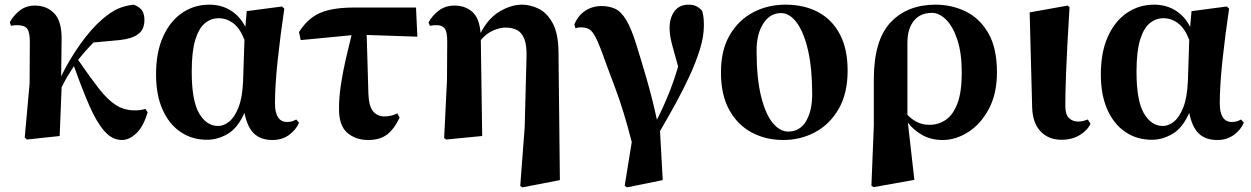

<svg xmlns="http://www.w3.org/2000/svg" viewBox="-20 -583 5364 823"><path d="M502.9 17.1Q460.9 17.1 427.5 -21Q394 -59.1 363 -130.1Q332 -201.2 296.9 -299.8Q282.2 -277.3 269.8 -256.6Q257.3 -235.8 244.1 -209L235.8 0L95.2 15.1L85.9 6.8L106.9 -225.1L107.9 -402.8Q107.9 -446.3 95.9 -460.7Q84 -475.1 54.2 -475.1Q47.4 -475.1 40.5 -474.6Q33.7 -474.1 26.9 -472.2L22 -487.8Q37.6 -516.6 64.7 -537.8Q91.8 -559.1 129.9 -559.1Q179.7 -559.1 212.2 -526.1Q244.6 -493.2 244.1 -416L242.2 -255.9Q277.3 -328.1 324.5 -394.3Q371.6 -460.4 418.9 -501Q456.5 -533.2 486.3 -545.9Q516.1 -558.6 551.8 -563Q571.3 -557.6 585.2 -542.7Q599.1 -527.8 599.1 -497.1Q599.1 -455.6 571 -435.8Q543 -416 491.2 -411.1L380.9 -400.9Q348.1 -368.2 314.9 -326.2Q366.2 -251.5 403.6 -203.6Q440.9 -155.8 476.6 -132.8Q512.2 -109.9 557.1 -109.9Q573.7 -109.9 585 -111.8Q596.2 -113.8 603 -116.2L612.8 -102.1Q595.7 -42 565.2 -12.5Q534.7 17.1 502.9 17.1Z M867.7 16.1Q803.2 16.1 753.9 -17.3Q704.6 -50.8 676.8 -113.3Q648.9 -175.8 648.9 -264.2Q648.9 -359.4 679.2 -426.3Q709.5 -493.2 761.2 -528.1Q813 -563 877 -563Q929.2 -563 969 -538.1Q1008.8 -513.2 1031.7 -467.8L1037.6 -535.2L1189 -555.2L1198.7 -545.9Q1181.6 -431.2 1170.2 -323.7Q1158.7 -216.3 1158.7 -140.1Q1158.7 -60.1 1210.9 -60.1Q1223.6 -60.1 1232.7 -63.2Q1241.7 -66.4 1250 -70.8L1261.7 -57.1Q1249 -26.4 1219 -4.6Q1189 17.1 1147.9 17.1Q1097.7 17.1 1068.8 -10.5Q1040 -38.1 1027.8 -99.1Q999.5 -34.7 956.5 -9.3Q913.6 16.1 867.7 16.1ZM1027.8 -412.1Q1008.3 -462.4 979.5 -483.6Q950.7 -504.9 917 -504.9Q884.8 -504.9 858.6 -483.6Q832.5 -462.4 817.1 -412.4Q801.8 -362.3 801.8 -275.9Q801.8 -151.4 833.5 -97.2Q865.2 -43 915 -43Q939 -43 962.4 -61.8Q985.8 -80.6 1002.4 -122.8Q1019 -165 1022 -234.9Z M1558.1 17.1Q1504.9 17.1 1469 -13.4Q1433.1 -43.9 1433.1 -116.2Q1433.1 -167.5 1441.7 -222.7Q1450.2 -277.8 1462.6 -331.3Q1475.1 -384.8 1486.8 -432.1L1269 -411.1L1261.7 -445.8Q1285.6 -483.4 1315.9 -506.6Q1346.2 -529.8 1390.6 -540.3Q1435.1 -550.8 1501 -550.8H1763.2L1769 -425.8L1551.8 -433.1L1559.1 -181.2Q1561 -128.4 1579.1 -106.2Q1597.2 -84 1627.9 -84Q1658.2 -84 1683.1 -97.2L1692.9 -79.1Q1670.4 -30.3 1639.4 -6.6Q1608.4 17.1 1558.1 17.1Z M2210 213.9 2229 -37.1 2236.8 -334Q2238.8 -387.2 2227.8 -415.5Q2216.8 -443.8 2195.8 -454.3Q2174.8 -464.8 2147.9 -464.8Q2122.6 -464.8 2093.5 -452.1Q2064.5 -439.5 2041 -411.1L2046.9 0L1892.1 15.1L1883.8 8.8L1896 -240.2L1897 -405.8Q1897 -447.3 1886 -461.2Q1875 -475.1 1851.1 -475.1Q1843.3 -475.1 1836.9 -474.6Q1830.6 -474.1 1822.8 -472.2L1816.9 -486.8Q1832.5 -516.1 1860.8 -537.6Q1889.2 -559.1 1928.2 -559.1Q1973.6 -559.1 2004.2 -532.5Q2034.7 -505.9 2040 -441.9Q2073.7 -505.9 2122.6 -534.4Q2171.4 -563 2217.8 -563Q2252.9 -563 2288.8 -545.7Q2324.7 -528.3 2349.1 -483.6Q2373.5 -439 2374 -356.9L2379.9 189L2218.8 220.2Z M2657.7 212.9 2688 25.9Q2654.3 -106.9 2616.5 -207.3Q2578.6 -307.6 2556.2 -370.1Q2539.6 -413.6 2527.1 -433.8Q2514.6 -454.1 2501.2 -460Q2487.8 -465.8 2467.8 -465.8Q2457.5 -465.8 2446.8 -461.9L2441.9 -478Q2457.5 -516.1 2488.3 -536.6Q2519 -557.1 2559.1 -557.1Q2591.3 -557.1 2616.7 -545.4Q2642.1 -533.7 2664.3 -497.3Q2686.5 -460.9 2709 -387.2Q2727.5 -328.6 2751.7 -245.1Q2775.9 -161.6 2795.9 -69.8Q2854.5 -185.1 2886.7 -297.9Q2873.5 -345.2 2865.5 -374.3Q2857.4 -403.3 2853.8 -422.9Q2850.1 -442.4 2850.1 -460.9Q2850.1 -507.3 2871.3 -535.2Q2892.6 -563 2931.2 -563Q2951.2 -563 2964.1 -556.6Q2977.1 -550.3 2989.7 -537.1Q2994.6 -519.5 2995.8 -505.9Q2997.1 -492.2 2997.1 -472.2Q2997.1 -426.3 2980 -371.1Q2962.9 -315.9 2935.1 -255.9Q2907.2 -195.8 2874.3 -136Q2841.3 -76.2 2809.1 -21L2820.8 189L2667 220.2Z M3337.4 17.1Q3262.7 17.1 3202.1 -15.1Q3141.6 -47.4 3106 -111.8Q3070.3 -176.3 3070.3 -272.9Q3070.3 -367.2 3107.4 -431.6Q3144.5 -496.1 3207.3 -529.5Q3270 -563 3347.2 -563Q3426.3 -563 3486.1 -531.5Q3545.9 -500 3579.6 -437Q3613.3 -374 3613.3 -279.8Q3613.3 -183.6 3575.7 -117.4Q3538.1 -51.3 3475.3 -17.1Q3412.6 17.1 3337.4 17.1ZM3358.4 -19Q3408.7 -19 3435.1 -63.5Q3461.4 -107.9 3461.4 -179.2Q3461.4 -290.5 3443.4 -368.2Q3425.3 -445.8 3395 -486.3Q3364.7 -526.9 3328.1 -526.9Q3280.8 -526.9 3252 -482.4Q3223.1 -438 3223.1 -366.2Q3223.1 -247.6 3242.2 -170.7Q3261.2 -93.8 3292 -56.4Q3322.8 -19 3358.4 -19Z M3715.3 212.9 3725.6 -44.9V-242.2Q3725.6 -410.2 3797.1 -486.6Q3868.7 -563 3990.2 -563Q4059.6 -563 4119.4 -533.9Q4179.2 -504.9 4216.3 -441.2Q4253.4 -377.4 4253.4 -272.9Q4253.4 -181.6 4219 -116.7Q4184.6 -51.8 4130.9 -17.3Q4077.1 17.1 4020.5 17.1Q3972.2 17.1 3934.8 -3.4Q3897.5 -23.9 3871.6 -57.1L3899.4 188L3724.6 219.2ZM3869.6 -90.8Q3886.7 -72.3 3910.4 -60.1Q3934.1 -47.9 3963.4 -47.9Q4002.9 -47.9 4034.4 -69.6Q4065.9 -91.3 4084.2 -140.1Q4102.5 -189 4102.5 -271Q4102.5 -356 4083.5 -413.1Q4064.5 -470.2 4035.2 -499Q4005.9 -527.8 3974.6 -527.8Q3924.8 -527.8 3897.5 -494.1Q3870.1 -460.4 3869.6 -401.9Z M4529.3 16.1Q4474.6 16.1 4440.4 -19.8Q4406.2 -55.7 4404.3 -123L4393.6 -529.8L4556.6 -559.1L4564.5 -551.8Q4558.6 -453.6 4554.9 -384.8Q4551.3 -315.9 4549.6 -268.6Q4547.9 -221.2 4547.1 -188.7Q4546.4 -156.2 4546.4 -130.9Q4546.4 -91.3 4562.3 -76.7Q4578.1 -62 4600.6 -62Q4614.3 -62 4624.3 -64.7Q4634.3 -67.4 4642.6 -70.8L4654.3 -53.2Q4644 -27.3 4610.8 -5.6Q4577.6 16.1 4529.3 16.1Z M4917.5 16.1Q4853 16.1 4803.7 -17.3Q4754.4 -50.8 4726.6 -113.3Q4698.7 -175.8 4698.7 -264.2Q4698.7 -359.4 4729 -426.3Q4759.3 -493.2 4811 -528.1Q4862.8 -563 4926.8 -563Q4979 -563 5018.8 -538.1Q5058.6 -513.2 5081.5 -467.8L5087.4 -535.2L5238.8 -555.2L5248.5 -545.9Q5231.4 -431.2 5220 -323.7Q5208.5 -216.3 5208.5 -140.1Q5208.5 -60.1 5260.7 -60.1Q5273.4 -60.1 5282.5 -63.2Q5291.5 -66.4 5299.8 -70.8L5311.5 -57.1Q5298.8 -26.4 5268.8 -4.6Q5238.8 17.1 5197.8 17.1Q5147.5 17.1 5118.7 -10.5Q5089.8 -38.1 5077.6 -99.1Q5049.3 -34.7 5006.3 -9.3Q4963.4 16.1 4917.5 16.1ZM5077.6 -412.1Q5058.1 -462.4 5029.3 -483.6Q5000.5 -504.9 4966.8 -504.9Q4934.6 -504.9 4908.4 -483.6Q4882.3 -462.4 4866.9 -412.4Q4851.6 -362.3 4851.6 -275.9Q4851.6 -151.4 4883.3 -97.2Q4915 -43 4964.8 -43Q4988.8 -43 5012.2 -61.8Q5035.6 -80.6 5052.2 -122.8Q5068.8 -165 5071.8 -234.9Z"/></svg>

Font: Source Han Serif TW Heavy
Style: Regular
Weight: 900
Designer: Ryoko NISHIZUKA Ë•øÂ°öÊ∂ºÂ≠ê (kana & ideographs); Frank Grie√ühammer (Latin, Greek & Cyrillic); Wenlong ZHANG Âº†ÊñáÈæô 
Foundry: Adobe
Version: Version 2.003;hotconv 1.1.1;makeotfexe 2.6.0